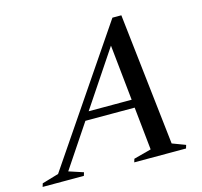

<svg xmlns="http://www.w3.org/2000/svg" viewBox="-173 -804 963 915"><g transform="rotate(-15 308.5 -346.5)"><path d="M180.5 -251.5 194 -291.5H517L504 -251.5ZM575 -41 640 -16.5 635 0H379.5L384.5 -16.5L471 -39.5L413 -598L438 -598.5L64.5 -40L136 -16.5L131 0H-72.5L-67.5 -16.5L14.5 -40.5L457.5 -693H501.5Z"/></g></svg>

Font: Newsreader 36pt Medium
Style: Italic
Weight: 500
Italic angle: -17°
Designer: Hugues Gentile
Foundry: Production Type
Version: Version 1.003